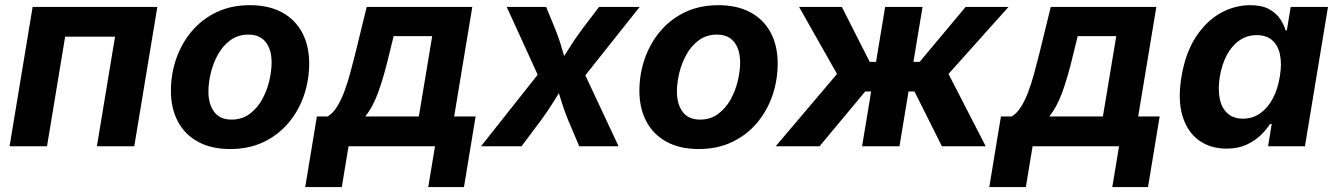

<svg xmlns="http://www.w3.org/2000/svg" viewBox="-20 -573 5239 752"><path d="M596.2 -545.9 505.9 0H359.5L430.6 -429.5H235.2L164.1 0H17.5L107.8 -545.9Z M881.6 10.7Q807.8 10.7 755.9 -17.6Q704.1 -45.8 676.7 -97.2Q649.4 -148.5 649.4 -217.2Q649.4 -283 670.3 -343.2Q691.2 -403.4 731.1 -450.7Q771.1 -498 828.4 -525.4Q885.7 -552.7 958.8 -552.7Q1032.4 -552.7 1084.4 -524.6Q1136.3 -496.5 1163.6 -445.1Q1191 -393.8 1191 -324.6Q1191 -258.7 1170.2 -198.5Q1149.4 -138.2 1109.4 -91.1Q1069.4 -43.9 1012.1 -16.6Q954.7 10.7 881.6 10.7ZM886.7 -104.6Q927.5 -104.6 957.3 -126.5Q987 -148.3 1006.2 -182.7Q1025.4 -217.1 1034.6 -256Q1043.8 -294.9 1043.8 -328.7Q1043.8 -361.5 1033.8 -385.9Q1023.8 -410.3 1003.8 -423.9Q983.9 -437.5 953.5 -437.5Q912.7 -437.5 882.9 -415.9Q853.1 -394.3 834 -360.1Q814.8 -325.8 805.6 -287.1Q796.3 -248.3 796.3 -214Q796.3 -165.1 818.9 -134.9Q841.4 -104.6 886.7 -104.6Z M1175.5 159.6 1221.1 -116.9H1263.4Q1283.2 -128.7 1298.8 -153.1Q1314.5 -177.4 1327.2 -210.9Q1340 -244.4 1350.8 -283.7Q1361.6 -323.1 1371.8 -364.2L1416.3 -545.9H1829.8L1758.8 -116.9H1842.8L1797.2 159.6H1657.3L1683.7 0H1345.1L1318.7 159.6ZM1410.5 -116.9H1620.5L1672.8 -431.6H1521.8L1505.2 -364.2Q1484.6 -276.5 1462.9 -215.8Q1441.2 -155 1410.5 -116.9Z M1863.9 0 2131 -337.2 2111.9 -223.4 1964.7 -545.9H2119L2154.5 -459.7Q2171.3 -417.6 2182.9 -376.2Q2194.6 -334.8 2207.6 -296H2151.9Q2178.3 -334.5 2204 -376.1Q2229.6 -417.6 2260.7 -459.7L2326.3 -545.9H2485.4L2227.8 -221.8L2246.2 -334.2L2402.8 0H2248.8L2205.1 -102.8Q2188 -144.7 2175.7 -186.1Q2163.4 -227.5 2149.8 -265.6H2205.7Q2180.3 -227.5 2155.4 -186.1Q2130.4 -144.7 2099.6 -102.8L2022.5 0Z M2716.6 10.7Q2642.7 10.7 2590.9 -17.6Q2539 -45.8 2511.7 -97.2Q2484.3 -148.5 2484.3 -217.2Q2484.3 -283 2505.3 -343.2Q2526.2 -403.4 2566.1 -450.7Q2606 -498 2663.4 -525.4Q2720.7 -552.7 2793.8 -552.7Q2867.4 -552.7 2919.3 -524.6Q2971.3 -496.5 2998.6 -445.1Q3025.9 -393.8 3025.9 -324.6Q3025.9 -258.7 3005.2 -198.5Q2984.4 -138.2 2944.4 -91.1Q2904.4 -43.9 2847.1 -16.6Q2789.7 10.7 2716.6 10.7ZM2721.7 -104.6Q2762.5 -104.6 2792.2 -126.5Q2822 -148.3 2841.2 -182.7Q2860.3 -217.1 2869.5 -256Q2878.8 -294.9 2878.8 -328.7Q2878.8 -361.5 2868.7 -385.9Q2858.7 -410.3 2838.8 -423.9Q2818.9 -437.5 2788.5 -437.5Q2747.6 -437.5 2717.8 -415.9Q2688.1 -394.3 2668.9 -360.1Q2649.8 -325.8 2640.5 -287.1Q2631.3 -248.3 2631.3 -214Q2631.3 -165.1 2653.8 -134.9Q2676.4 -104.6 2721.7 -104.6Z M3018 0 3258.3 -283.4 3109.7 -545.9H3277.2L3386.4 -330.6H3411.2L3446.8 -545.9H3593.3L3557.6 -330.6H3581.9L3762 -545.9H3930L3695 -283.4L3840.8 0H3669.2L3561.7 -214.7H3538.4L3502.9 0H3356.5L3392 -214.7H3368.7L3189.8 0Z M3854.7 159.6 3900.3 -116.9H3942.6Q3962.4 -128.7 3978 -153.1Q3993.7 -177.4 4006.4 -210.9Q4019.2 -244.4 4030 -283.7Q4040.8 -323.1 4051 -364.2L4095.5 -545.9H4509L4437.9 -116.9H4522L4476.4 159.6H4336.5L4362.9 0H4024.3L3997.9 159.6ZM4089.7 -116.9H4299.7L4352 -431.6H4201L4184.4 -364.2Q4163.8 -276.5 4142.1 -215.8Q4120.4 -155 4089.7 -116.9Z M4783.2 9.1Q4720.6 9.1 4675.6 -23.5Q4630.5 -56 4611.4 -118.8Q4592.4 -181.6 4607.3 -272.2Q4623 -365.7 4663.6 -428Q4704.2 -490.2 4759.9 -521.5Q4815.6 -552.7 4876.1 -552.7Q4922.2 -552.7 4950.4 -537.2Q4978.6 -521.8 4993.8 -498.9Q5009 -476 5015.3 -454H5020.2L5035.2 -545.9H5181.3L5091 0H4946.7L4960.9 -87.4H4954.1Q4940.1 -64.9 4917 -42.8Q4893.8 -20.6 4860.9 -5.7Q4827.9 9.1 4783.2 9.1ZM4848.3 -108.3Q4885.9 -108.3 4915.4 -129Q4944.9 -149.7 4964.8 -186.6Q4984.6 -223.5 4992.6 -272.7Q5001 -322.4 4993.3 -358.9Q4985.7 -395.4 4962.8 -415.4Q4939.9 -435.4 4902.2 -435.4Q4863.7 -435.4 4834 -414.5Q4804.3 -393.6 4784.9 -357Q4765.5 -320.4 4757.6 -272.7Q4749.9 -224.8 4757.1 -187.5Q4764.4 -150.3 4787.3 -129.3Q4810.2 -108.3 4848.3 -108.3Z"/></svg>

Font: Inter
Style: Italic
Weight: 400
Italic angle: -9.3988°
Designer: Rasmus Andersson
Foundry: rsms
Version: Version 4.001;git-66647c0bb